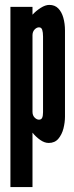

<svg xmlns="http://www.w3.org/2000/svg" viewBox="-20 -575 302 783"><path d="M22.5 188V-547H112.5V-515Q126.5 -530.5 145.8 -542.8Q165 -555 181 -555Q203.5 -555 217.5 -540.8Q231.5 -526.5 238.2 -502.8Q245 -479 245 -450.5V-99Q245 -76 238.8 -51.2Q232.5 -26.5 218 -9.2Q203.5 8 178.5 8Q161.5 8 143.8 -4.5Q126 -17 112.5 -34V188ZM139 -87Q148.5 -87 152 -94.8Q155.5 -102.5 155.5 -117.5V-426Q155.5 -443 152.2 -453.2Q149 -463.5 139 -463.5Q129.5 -463.5 121 -454.5Q112.5 -445.5 112.5 -431V-119Q112.5 -104.5 121 -95.8Q129.5 -87 139 -87Z"/></svg>

Font: League Gothic SemiCondensed
Style: Regular
Weight: 400
Width: 4
Designer: The League of Moveable Type
Version: Version 2.001